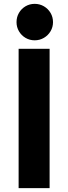

<svg xmlns="http://www.w3.org/2000/svg" viewBox="-20 -972 353 992"><path d="M76.2 -719.7H236.3V0H76.2ZM65.4 -857.4Q65.4 -883.8 77.9 -905.3Q90.3 -926.8 111.8 -939.5Q133.3 -952.1 159.2 -952.1Q185.1 -952.1 206.8 -939.5Q228.5 -926.8 241.2 -905.3Q253.9 -883.8 253.9 -857.4Q253.9 -832 241.2 -810.5Q228.5 -789.1 206.8 -776.4Q185.1 -763.7 159.2 -763.7Q133.3 -763.7 111.8 -776.4Q90.3 -789.1 77.9 -810.5Q65.4 -832 65.4 -857.4Z"/></svg>

Font: Reddit Sans Chocolate ExtraBold
Style: Regular
Weight: 800
Designer: Stephen Hutchings
Foundry: Reddit
Version: Version 1.011